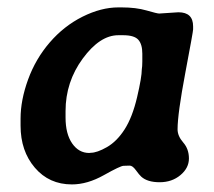

<svg xmlns="http://www.w3.org/2000/svg" viewBox="-20 -498 579 519"><path d="M157.2 -197.8V-180.2Q157.2 -136.2 175 -110.4Q192.9 -84.5 221.2 -84.5L225.1 -85Q242.2 -85 269 -100.3Q295.9 -115.7 316.9 -148.4Q337.9 -181.2 350.6 -235.4Q363.3 -289.6 363.3 -310.5L364.3 -319.3L364.7 -332V-353Q364.7 -378.4 353.8 -390.6Q342.8 -402.8 313 -402.8H299.8Q250 -402.8 203.6 -339.6Q157.2 -276.4 157.2 -197.8ZM35.6 -158.2V-177.7Q35.6 -227.1 55.9 -283Q76.2 -338.9 114.5 -383.3Q152.8 -427.7 203.1 -452.9Q253.4 -478 299.8 -478H308.6Q347.7 -478 376.2 -469.7Q404.8 -461.4 410.2 -461.4L455.6 -464.4L462.4 -464.8Q502 -464.8 502 -426.8V-418.5Q502 -412.6 481 -301.5Q460 -190.4 460 -148.4Q460 -130.4 475.3 -112.8Q490.7 -95.2 490.7 -69.6Q490.7 -43.9 467.8 -24.7Q444.8 -5.4 411.6 -5.4Q378.4 -5.4 361.8 -20.5Q356.4 -25.4 347.2 -38.1Q337.9 -50.8 330.1 -50.3Q322.3 -49.8 314 -49.8Q305.7 -49.8 261 -24.7Q216.3 0.5 174.3 0.5Q112.8 0.5 74.2 -44.7Q35.6 -89.8 35.6 -158.2Z"/></svg>

Font: Averia Libre
Style: Bold Italic
Weight: 700
Italic angle: -6.90001°
Version: Version 1.002